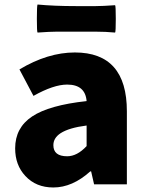

<svg xmlns="http://www.w3.org/2000/svg" viewBox="-20 -815 646 849"><path d="M216 14Q139 14 92 -37Q47 -85 47 -159Q47 -250 122 -300Q197 -350 363 -368Q357 -441 277 -441Q217 -441 128 -391L66 -508Q191 -583 311 -583Q541 -583 541 -323V-161V0H396L383 -57H379Q300 14 216 14ZM277 -124Q321 -124 363 -169V-260Q285 -250 248 -226Q216 -205 216 -173Q216 -124 277 -124ZM146 -671Q143 -674 143 -732Q143 -790 146 -795Q220 -788 317 -788H403Q433 -788 489 -792Q492 -789 492 -731.5Q492 -674 489 -671Q447 -675 403 -675H317H231Q202 -675 146 -671Z"/></svg>

Font: GenSekiGothic TW H
Style: Regular
Weight: 900
Version: Version 1.501;PS 1;hotconv 16.6.51;makeotf.lib2.5.65220